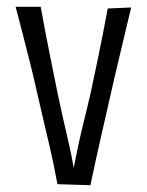

<svg xmlns="http://www.w3.org/2000/svg" viewBox="-20 -539 434 565"><path d="M26 -519H100Q104 -495 109 -468.5Q114 -442 120 -411.5Q126 -381 133.5 -344Q141 -307 150 -262Q156 -233 164.5 -195.5Q173 -158 182 -119Q191 -80 197 -45Q202 -71 208 -100Q214 -129 221 -158Q228 -187 234.5 -213.5Q241 -240 246 -262Q259 -322 268 -366Q277 -410 284 -445.5Q291 -481 297 -514L366 -517Q366 -517 361 -496.5Q356 -476 347.5 -439.5Q339 -403 327.5 -355.5Q316 -308 304 -254Q291 -196 281 -153Q271 -110 263 -73Q255 -36 246 6L149 3Q143 -30 137.5 -56.5Q132 -83 125.5 -110.5Q119 -138 111 -172Q103 -206 92 -254Q80 -308 68 -356Q56 -404 46.5 -440.5Q37 -477 31.5 -498Q26 -519 26 -519Z"/></svg>

Font: Truculenta
Style: Regular
Weight: 400
Designer: Ivan Castro, Eva Sanz & Omnibus-Type Team
Foundry: Omnibus-Type
Version: Version 1.002